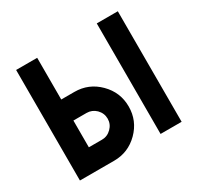

<svg xmlns="http://www.w3.org/2000/svg" viewBox="-150 -876 1084 1053"><g transform="rotate(-30 392.0 -350.0)"><path d="M70.3 -700V0H203.7H287Q377 0 441 -64Q505 -128 505 -218Q505 -308 441 -372Q377 -436 287 -436H203.7V-700ZM581 -700V0H714.3V-700ZM203.7 -302.7H287Q321.3 -302.7 346.7 -278Q371.7 -252.3 371.7 -218Q371.7 -183.7 346.7 -158.7Q321.3 -133.3 287 -133.3H203.7Z"/></g></svg>

Font: Unageo Variable
Style: Regular
Weight: 300
Designer: Richard Sepsi
Foundry: Richard Sepsi
Version: Version 2.200